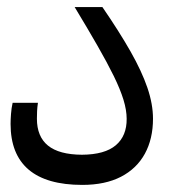

<svg xmlns="http://www.w3.org/2000/svg" viewBox="-20 -521 510 541"><path d="M211.9 0Q111.3 0 60.5 -43.2Q9.8 -86.4 9.8 -171.9Q9.8 -183.1 11 -199.7Q12.2 -216.3 15.6 -231.4H86.9Q85 -218.8 84.5 -207.8Q84 -196.8 84 -186.5Q84 -136.2 115.2 -110.8Q146.5 -85.4 210.9 -85Q275.4 -85.4 306.4 -111.8Q337.4 -138.2 336.9 -186.5Q336.9 -210.4 327.9 -240Q318.8 -269.5 300.5 -306.9Q282.2 -344.2 254.6 -392.3Q227.1 -440.4 190.4 -501H268.6Q315.9 -432.1 347.7 -376.2Q379.4 -320.3 395.3 -273.9Q411.1 -227.5 411.1 -186.5Q411.1 -129.9 388.2 -87.9Q365.2 -45.9 320.8 -22.9Q276.4 0 211.9 0Z"/></svg>

Font: Inter
Style: Regular
Weight: 400
Designer: Rasmus Andersson
Foundry: rsms
Version: Version 4.000;git-8c9346024